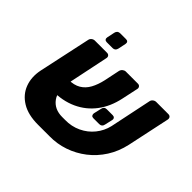

<svg xmlns="http://www.w3.org/2000/svg" viewBox="-166 -906 1115 1115"><g transform="rotate(45 392.0 -348.5)"><path d="M363 -123Q416 -122 461.5 -143.5Q507 -165 537.5 -203Q568 -241 579 -288L633 -547Q635 -557 644 -564Q653 -571 664 -571H763Q774 -571 779.5 -564Q785 -557 783 -546L727 -283Q712 -215 677.5 -161Q643 -107 594 -69Q545 -31 486.5 -11Q428 9 365 8H271Q190 8 138.5 -23.5Q87 -55 67 -108Q47 -161 60 -225L129 -546Q131 -557 140 -564Q149 -571 160 -571H259Q270 -571 275.5 -564Q281 -557 279 -547L227 -297Q209 -213 242 -168Q275 -123 339 -123ZM188 -191 211 -302Q257 -302 287 -320Q317 -338 335 -371Q353 -404 363 -449L383 -545Q386 -557 395 -564Q404 -571 414 -571H513Q524 -571 529.5 -563Q535 -555 532 -545L511 -447Q494 -366 450.5 -308.5Q407 -251 340.5 -220.5Q274 -190 188 -191ZM472 -246Q462 -246 457.5 -252Q453 -258 454 -268L465 -316Q469 -338 491 -338H539Q549 -338 554 -332Q559 -326 557 -316L546 -268Q542 -246 520 -246ZM215 -613Q205 -613 200 -619Q195 -625 197 -635L207 -683Q212 -705 234 -705H282Q292 -705 296.5 -699Q301 -693 299 -683L289 -635Q284 -613 263 -613Z"/></g></svg>

Font: Rubik
Style: Bold Italic
Weight: 700
Italic angle: -12°
Designer: Hubert and Fischer
Foundry: Hubert and Fischer
Version: Version 2.300;gftools[0.9.30]